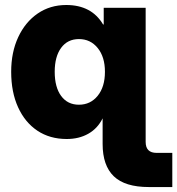

<svg xmlns="http://www.w3.org/2000/svg" viewBox="-20 -547 712 771"><path d="M577.6 204.1Q481.9 204.1 437 160.9Q392.1 117.7 392.1 31.2V-71.8Q372.1 -31.2 334.7 -10Q297.4 11.2 248 11.2Q180.2 11.2 130.1 -22.2Q80.1 -55.7 52.5 -116.5Q24.9 -177.2 24.9 -258.8Q24.9 -337.4 53.2 -397.9Q81.5 -458.5 131.3 -492.7Q181.2 -526.9 246.1 -526.9Q347.7 -526.9 394 -448.7H396.5V-515.6H564.9V22.9Q564.9 66.9 608.9 66.9H671.9V204.1ZM296.9 -126.5Q343.3 -126.5 372.3 -162.4Q401.4 -198.2 401.4 -258.8Q401.4 -318.4 372.3 -354.2Q343.3 -390.1 296.9 -390.1Q251.5 -390.1 225.6 -355Q199.7 -319.8 199.7 -258.8Q199.7 -196.8 225.6 -161.6Q251.5 -126.5 296.9 -126.5Z"/></svg>

Font: Inter Display Extra Bold
Style: Regular
Weight: 800
Designer: Rasmus Andersson
Foundry: rsms
Version: Version 4.000;git-4fc901f